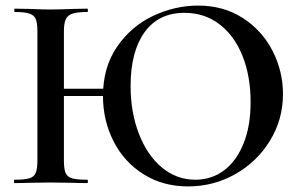

<svg xmlns="http://www.w3.org/2000/svg" viewBox="-20 -656 1083 688"><path d="M167 -338H396V-312H167ZM33 -613Q31 -613 31 -619Q31 -625 33 -625L86 -624Q132 -622 158 -622Q193 -622 241 -624L293 -625Q295 -625 295 -619Q295 -613 293 -613Q257 -613 239.5 -607Q222 -601 215.5 -586.5Q209 -572 209 -542V-81Q209 -51 215 -36.5Q221 -22 238.5 -17Q256 -12 293 -12Q295 -12 295 -6Q295 0 293 0Q259 0 240 -1L158 -2L85 -1Q66 0 32 0Q30 0 30 -6Q30 -12 32 -12Q68 -12 85 -17Q102 -22 108 -36.5Q114 -51 114 -81V-544Q114 -574 108 -588Q102 -602 85 -607.5Q68 -613 33 -613ZM349 -312Q349 -415 399.5 -488.5Q450 -562 528.5 -599Q607 -636 690 -636Q781 -636 850 -591.5Q919 -547 956.5 -474Q994 -401 994 -319Q994 -228 947.5 -152Q901 -76 823 -32Q745 12 654 12Q564 12 494.5 -31.5Q425 -75 387 -149.5Q349 -224 349 -312ZM878 -290Q878 -383 849 -455.5Q820 -528 766.5 -569Q713 -610 641 -610Q548 -610 498 -540.5Q448 -471 448 -348Q448 -253 478 -176Q508 -99 560.5 -55.5Q613 -12 680 -12Q737 -12 781.5 -44.5Q826 -77 852 -140Q878 -203 878 -290Z"/></svg>

Font: Cormorant Unicase SemiBold
Style: Regular
Weight: 600
Designer: Christian Thalmann (Catharsis Fonts)
Foundry: Catharsis Fonts
Version: Version 4.000